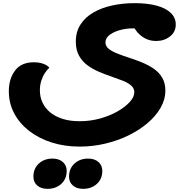

<svg xmlns="http://www.w3.org/2000/svg" viewBox="-20 -616 1191 1218"><path d="M486 314Q390 314 308 288Q226 262 165 214.5Q104 167 70 103Q36 39 36 -37Q36 -116 75.5 -168.5Q115 -221 195 -221Q222 -221 242 -215.5Q262 -210 275 -202Q288 -194 293 -186Q280 -175 266 -154.5Q252 -134 242.5 -105.5Q233 -77 233 -43Q233 -1 249.5 34.5Q266 70 298 96.5Q330 123 377 138Q424 153 485 153Q552 153 614 136Q676 119 725 91Q774 63 803 31Q832 -1 832 -31Q832 -56 812 -73.5Q792 -91 759 -104Q726 -117 686.5 -130.5Q647 -144 607 -161Q567 -178 534 -202.5Q501 -227 481 -263.5Q461 -300 461 -352Q461 -415 491 -461Q521 -507 573 -537Q625 -567 692.5 -581.5Q760 -596 835 -596Q916 -596 974.5 -580Q1033 -564 1064 -533.5Q1095 -503 1095 -461Q1095 -413 1058 -384.5Q1021 -356 971 -356Q910 -356 865 -397.5Q820 -439 805 -514L850 -435Q800 -439 754 -428.5Q708 -418 678.5 -397Q649 -376 649 -347Q649 -323 669.5 -306.5Q690 -290 724 -276.5Q758 -263 798.5 -250Q839 -237 879.5 -220.5Q920 -204 954 -181Q988 -158 1008.5 -124Q1029 -90 1029 -42Q1029 15 999 67.5Q969 120 916 165Q863 210 794 243.5Q725 277 646 295.5Q567 314 486 314ZM507 582Q466 582 442 560.5Q418 539 418 505Q418 453 452.5 421.5Q487 390 539 390Q580 390 604.5 411.5Q629 433 629 468Q629 519 594.5 550.5Q560 582 507 582ZM281 582Q240 582 216 560.5Q192 539 192 505Q192 453 226.5 421.5Q261 390 313 390Q354 390 378.5 411.5Q403 433 403 468Q403 519 368.5 550.5Q334 582 281 582Z"/></svg>

Font: Lemonada
Style: Regular
Weight: 400
Designer: Mohamed Gaber (Arabic), Eduardo Tunni (Latin)
Foundry: Kief Type Foundry
Version: Version 4.005